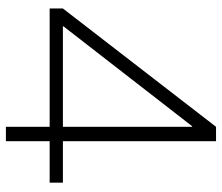

<svg xmlns="http://www.w3.org/2000/svg" viewBox="-72 -698 770 667"><g transform="rotate(90 313.5 -365.0)"><path d="M421 0V-152H10V-198L421 -730H471V-198H615V-152H471V0ZM72 -198H421V-647H419L72 -200Z"/></g></svg>

Font: M PLUS 2 Thin Light
Style: Regular
Weight: 300
Version: Version 1.001